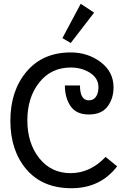

<svg xmlns="http://www.w3.org/2000/svg" viewBox="-20 -988 651 1018"><path d="M324 -535H404Q404 -456 451 -456Q476 -456 489 -475.5Q502 -495 502 -525Q502 -573 458 -601.5Q414 -630 355 -630Q251 -630 188 -550.5Q125 -471 125 -350Q125 -229 188 -149.5Q251 -70 354.5 -70Q458 -70 540 -156L601 -106Q512 10 359 10Q206 10 120.5 -89.5Q35 -189 35 -348Q35 -507 121 -608.5Q207 -710 355 -710Q446 -710 514 -658.5Q582 -607 582 -525Q582 -465 550 -423Q518 -381 451 -381Q384 -381 354 -425.5Q324 -470 324 -535ZM479 -921 355 -760 311 -786 408 -968Z"/></svg>

Font: Cherry Swash
Style: Regular
Weight: 400
Designer: Kasatkina Nataliya
Foundry: Nataliya Kasatkina
Version: Version 1.001